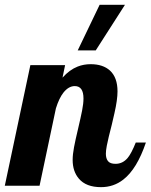

<svg xmlns="http://www.w3.org/2000/svg" viewBox="-58 -770 625 796"><path d="M355 -750H460L338.9 -561H264.2ZM269 -29.3Q243.2 -59.6 243.2 -106.9Q243.2 -129.4 248.8 -159.2Q254.4 -189 265.6 -235.8Q276.9 -283.7 282.5 -312.3Q288.1 -340.8 288.1 -361.8Q288.1 -413.1 252 -413.1Q226.6 -413.1 205.1 -386.2Q187 -363.3 173.8 -320.8L106 0H-38.1L67.9 -500H211.9L201.2 -448.2Q230.5 -481 264.2 -494.1Q289.1 -503.9 317.9 -503.9Q368.7 -503.9 397.9 -477.5Q429.2 -448.7 429.2 -391.1Q429.2 -356.4 416.5 -300.8Q413.1 -284.7 405.3 -252.4Q391.1 -198.2 384.8 -166Q380.9 -145.5 380.9 -132.8Q380.9 -112.8 389.9 -101.8Q398.9 -90.8 420.9 -90.8Q450.7 -90.8 471.2 -115.2Q486.8 -133.8 504.9 -179.2H546.9Q509.8 -69.3 453.1 -25.4Q413.1 5.9 360.8 5.9Q298.8 5.9 269 -29.3Z"/></svg>

Font: Pattaya
Style: Regular
Weight: 400
Designer: Pablo Impallari / Thai characters Designed by Thanarat Vachiruckul and Suppakit Chalermlarp
Foundry: Pablo Impallari
Version: Version 2.001